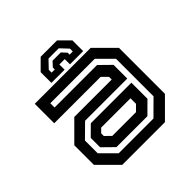

<svg xmlns="http://www.w3.org/2000/svg" viewBox="-181 -839 987 987"><g transform="rotate(-45 313.0 -345.0)"><path d="M158 0 55 -103V-245.5L158 -348.5H430V-368L399.5 -398.5H62V-540H468.5L571.5 -437V-103L468.5 0ZM201.5 -85.5 141.5 -144.5V-212.5L195 -265.5H490V-148.5L426.5 -85.5ZM187.5 -55H440L521 -135.5V-408L443.5 -485.5H120.5V-454.5H429.5L490 -395V-295.5H183.5L111 -224V-131.5ZM227 -141.5H399.5L430 -172V-212H217L196 -191V-172ZM373.5 -689.5 429.5 -633.5V-555.5H333.5V-593.5H294.5V-555.5H198.5V-633.5L254.5 -689.5ZM351 -654.5H276.5L236.5 -612.5V-592H259.5V-606L283.5 -632H343.5L367.5 -606V-592H390.5V-612.5Z"/></g></svg>

Font: Tourney SemiBold
Style: Regular
Weight: 600
Version: Version 1.015